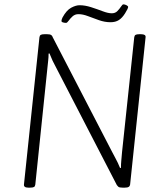

<svg xmlns="http://www.w3.org/2000/svg" viewBox="-20 -859 759 881"><path d="M110 2Q88 2 90 -13L161 -688Q162 -696 167 -699Q172 -702 184 -702H196Q203 -702 208 -701Q213 -700 216.5 -697Q220 -694 222 -688L496 -159Q503 -146 509 -134.5Q515 -123 520.5 -112Q526 -101 531 -88L535 -89Q535 -106 536.5 -121.5Q538 -137 540 -161L596 -688Q597 -696 602 -699Q607 -702 619 -702H627Q650 -702 648 -688L577 -12Q576 -5 570.5 -1.5Q565 2 553 2H542Q535 2 530 1Q525 0 522 -3Q519 -6 516 -10L239 -546Q229 -564 221.5 -580Q214 -596 207 -614L203 -613Q203 -596 201 -580Q199 -564 197 -542L142 -12Q141 -4 136 -1Q131 2 118 2ZM283 -754Q277 -754 269.5 -756Q262 -758 262 -763Q262 -766 263.5 -770.5Q265 -775 267 -779Q285 -812 306.5 -823.5Q328 -835 345 -835Q370 -835 398 -826Q426 -817 451 -807.5Q476 -798 493 -798Q509 -798 519 -808.5Q529 -819 535.5 -829Q542 -839 546 -839Q553 -839 560.5 -835Q568 -831 568 -827Q568 -824 564.5 -816.5Q561 -809 554 -798Q541 -777 525.5 -767Q510 -757 487 -757Q461 -757 434 -766.5Q407 -776 383.5 -785Q360 -794 340 -794Q324 -794 313 -784Q302 -774 295 -764Q288 -754 283 -754Z"/></svg>

Font: Asap ExtraLight
Style: Italic
Weight: 250
Italic angle: -6°
Version: Version 3.001